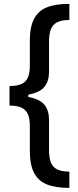

<svg xmlns="http://www.w3.org/2000/svg" viewBox="-20 -757 397 977"><path d="M131.8 -421.9V-549.8Q131.8 -620.1 153.3 -661.1Q174.8 -702.1 218.5 -719.7Q262.2 -737.3 333 -737.3V-655.3Q293 -655.3 270.5 -643.6Q248 -631.8 238.8 -607.9Q229.5 -584 229.5 -544.9V-391.6Q229.5 -345.2 207 -316.2Q184.6 -287.1 124 -275.4V-263.7Q184.6 -252 207 -222.9Q229.5 -193.8 229.5 -147.5V5.9Q229.5 45.4 238.8 69.3Q248 93.3 270.5 104.7Q293 116.2 333 116.2V199.2Q262.2 199.2 218.5 181.4Q174.8 163.6 153.3 122.6Q131.8 81.5 131.8 10.7V-116.2Q131.8 -153.8 121.8 -176.3Q111.8 -198.7 89.4 -209.2Q66.9 -219.7 28.3 -219.7V-319.3Q66.9 -319.3 89.4 -329.6Q111.8 -339.8 121.8 -362.1Q131.8 -384.3 131.8 -421.9Z"/></svg>

Font: Pretendard Medium
Style: Regular
Weight: 500
Designer: Base glyphs from Inter by Rasmus Andersson; Hangeul glyphs from Noto Sans CJK(Source Han Sans) by Jang Soo-young and Kan
Foundry: Kil Hyung-jin
Version: Version 1.309